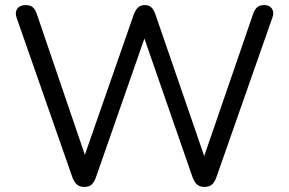

<svg xmlns="http://www.w3.org/2000/svg" viewBox="-20 -732 1141 759"><path d="M313.3 6.9Q295.3 6.9 284.4 -2.3Q273.5 -11.6 266.1 -31.2L45.5 -662.4Q38.2 -683.3 48.4 -697.6Q58.6 -711.9 81.8 -711.9Q99.3 -711.9 109.2 -703.7Q119.2 -695.4 125.5 -676.9L332.6 -69.7H297.9L508.7 -674.3Q516 -693.4 526 -702.7Q535.9 -711.9 552.5 -711.9Q569.1 -711.9 578.6 -702.7Q588.1 -693.4 594.9 -673.8L802.9 -69.7H771.6L980.6 -676.9Q986.4 -694.4 996.6 -703.2Q1006.8 -711.9 1024.4 -711.9Q1045.2 -711.9 1054.9 -697.9Q1064.6 -683.8 1056.8 -662.4L835.2 -30.7Q828.4 -11.6 817.7 -2.3Q807 6.9 788.5 6.9Q770 6.9 759.3 -2.3Q748.6 -11.6 741.2 -31.2L540.2 -610.4H561.6L359.1 -30.7Q352.3 -11.6 342.1 -2.3Q331.9 6.9 313.3 6.9Z"/></svg>

Font: Nunito ExtraLight
Style: Regular
Weight: 200
Designer: Vernon Adams
Foundry: Vernon Adams
Version: Version 3.602